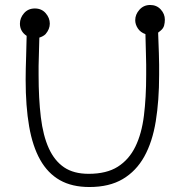

<svg xmlns="http://www.w3.org/2000/svg" viewBox="-20 -755 742 771"><path d="M163 -618Q154 -609 138 -604L136 -529Q135 -509 135 -490.5Q135 -472 135 -455Q135 -359 144 -284.5Q153 -210 176 -159.5Q199 -109 237.5 -83Q276 -57 336 -57Q408 -57 453 -85.5Q498 -114 523.5 -166Q549 -218 558 -291Q567 -364 567 -454Q567 -474 567 -495.5Q567 -517 566 -540L564 -618Q544 -625 533.5 -641Q523 -657 523 -674Q523 -697 540 -716Q557 -735 583 -735Q609 -735 625.5 -717Q642 -699 642 -676Q642 -664 639 -652.5Q636 -641 625 -632L615 -624L618 -541Q619 -517 619 -495.5Q619 -474 619 -454Q619 -351 605.5 -268Q592 -185 559.5 -126.5Q527 -68 473 -36Q419 -4 339 -4Q269 -4 220.5 -31.5Q172 -59 141.5 -113Q111 -167 97 -247.5Q83 -328 83 -435Q83 -455 83.5 -479Q84 -503 85 -531L87 -611Q60 -629 60 -660Q60 -683 76.5 -702Q93 -721 120 -721Q147 -721 163.5 -702Q180 -683 180 -660Q180 -638 163 -618Z"/></svg>

Font: Nelagoney
Style: Regular
Weight: 400
Designer: Kanati
Foundry: Kanati and Michael Everson
Version: Version 2.000